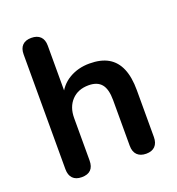

<svg xmlns="http://www.w3.org/2000/svg" viewBox="-131 -819 861 934"><g transform="rotate(-20 299.5 -352.5)"><path d="M134 8Q104 8 88 -8.5Q72 -25 72 -56V-650Q72 -681 88 -697Q104 -713 134 -713Q164 -713 180.5 -697Q197 -681 197 -650V-391H183Q205 -444 251.5 -471.5Q298 -499 357 -499Q416 -499 454 -477Q492 -455 511 -410.5Q530 -366 530 -298V-56Q530 -25 514 -8.5Q498 8 468 8Q438 8 421.5 -8.5Q405 -25 405 -56V-292Q405 -349 383.5 -375Q362 -401 317 -401Q262 -401 229.5 -366.5Q197 -332 197 -275V-56Q197 8 134 8Z"/></g></svg>

Font: Nunito ExtraLight
Style: Regular
Weight: 200
Designer: Vernon Adams
Foundry: Vernon Adams
Version: Version 3.602